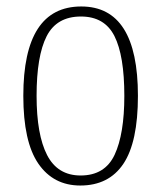

<svg xmlns="http://www.w3.org/2000/svg" viewBox="-20 -563 497 593"><path d="M228 10Q145 10 98.5 -57.5Q52 -125 52 -267Q52 -543 231 -543Q406 -543 406 -267Q406 -124 361 -57Q316 10 228 10ZM229 -21Q304 -21 334 -85Q364 -149 364 -267Q364 -391 333.5 -451.5Q303 -512 230 -512Q155 -512 124 -451Q93 -390 93 -267Q93 -147 125.5 -84Q158 -21 229 -21Z"/></svg>

Font: Noto Serif Bengali Condensed ExtraLight
Style: Regular
Weight: 200
Width: 3
Designer: Juan Bruce, Universal Thirst, Indian Type Foundry and the Monotype Design Team.
Foundry: Monotype Imaging Inc.
Version: Version 2.003; ttfautohint (v1.8.4.7-5d5b)